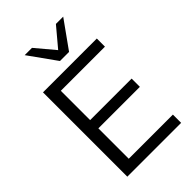

<svg xmlns="http://www.w3.org/2000/svg" viewBox="-273 -1036 1135 1135"><g transform="rotate(-45 294.0 -468.5)"><path d="M88 0H538V-69H169V-323H516V-392H169V-637H538V-705H88ZM290 -765H366L489 -937H428L328 -818L228 -937H167Z"/></g></svg>

Font: Poppy and Pepper
Style: Regular
Weight: 400
Designer: Thy Ha
Foundry: Thy Ha
Version: Version 0.001;Glyphs 3.2 (3227)